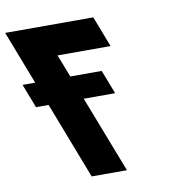

<svg xmlns="http://www.w3.org/2000/svg" viewBox="-247 -783 874 861"><g transform="rotate(-10 190.5 -352.5)"><path d="M127.4 -351.2H270.3L228.4 -460H85.3L45.5 -562.9H286.9L232.9 -703.1H-168.3L-74.6 -460H-132L-90.1 -351.2H-32.7L101.9 -1.9H262.5Z"/></g></svg>

Font: Hussar
Style: BdOpOblFour
Weight: 700
Foundry: Cannot Into Space Fonts
Version: Version 2.00